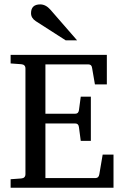

<svg xmlns="http://www.w3.org/2000/svg" viewBox="-20 -873 565 873"><path d="M330.6 -689.5H278.8L142.6 -776.9Q121.1 -791 121.1 -813Q121.1 -853 163.1 -853Q188 -853 209.5 -828.6ZM496.1 -19.5H28.3V-58.1L76.2 -61.5Q95.7 -63 95.7 -81.5V-561.5Q95.7 -579.6 76.2 -581.1L28.3 -584.5V-623.5H465.8V-489.3H411.6L398.9 -563Q397 -580.1 382.8 -580.1H186.5V-356H322.8Q336.4 -356 338.9 -371.6L347.2 -433.6H393.1V-232.4H347.2L338.9 -294.9Q336.9 -311.5 322.8 -311.5H186.5V-63.5H415Q428.7 -63.5 431.6 -80.6L446.8 -169.9H496.1Z"/></svg>

Font: Annapurna SIL
Style: Regular
Weight: 400
Designer: Peter Martin, Annie Olsen
Foundry: SIL International
Version: Version 2.000